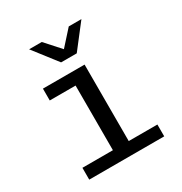

<svg xmlns="http://www.w3.org/2000/svg" viewBox="-173 -871 946 998"><g transform="rotate(-30 300.0 -371.5)"><path d="M300 -653 381 -743H457L347 -601H253L143 -743H219ZM353 -71H525V0H75V-71H258V-459H103V-530H353Z"/></g></svg>

Font: Edlo
Style: Regular
Weight: 400
Monospace: yes
Version: Version 0.01